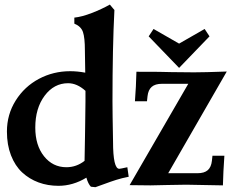

<svg xmlns="http://www.w3.org/2000/svg" viewBox="-20 -797 996 826"><path d="M231.4 2.4Q185.5 2.4 145.8 -12.2Q106 -26.9 75.4 -55.2Q44.9 -83.5 27.3 -128.7Q9.8 -173.8 9.8 -231Q9.8 -304.7 47.6 -364.7Q85.4 -424.8 147.5 -457.8Q209.5 -490.7 281.7 -490.7Q313 -490.7 346.7 -484.4Q345.7 -541.5 345.2 -580.6Q345.2 -634.8 336.9 -659.2Q328.6 -683.6 299.8 -695.3V-721.2Q332.5 -724.6 375.2 -741.2Q418 -757.8 452.6 -777.3L472.2 -753.9Q463.9 -593.8 463.9 -361.3Q463.9 -314.5 466.3 -188.5Q466.3 -70.8 493.2 -70.8Q497.6 -70.8 527.8 -77.6L533.7 -36.6Q503.9 -30.8 480 -23.2Q456.1 -15.6 430.7 -6.1Q405.3 3.4 390.6 8.3L371.1 6.3Q359.4 -5.4 351.6 -32.7Q293.9 2.4 231.4 2.4ZM347.7 -361.3V-406.2Q311.5 -439 272.9 -439Q212.4 -439 172.1 -385.3Q131.8 -331.5 131.8 -248Q131.8 -171.9 169.4 -124.8Q207 -77.6 265.6 -77.6Q308.6 -77.6 343.8 -105V-106L345.7 -211.4Q345.7 -226.6 346.7 -282Q347.7 -337.4 347.7 -361.3ZM537.6 -0.5 790 -436.5H676.8Q647.5 -436.5 632.6 -423.3Q617.7 -410.2 614.7 -383.3L612.3 -361.3H560.5Q565.4 -423.8 566.9 -488.3Q684.1 -488.3 716.3 -486.8H715.8Q757.8 -485.8 814.5 -485.8Q858.9 -485.8 955.6 -489.3L703.6 -51.8H829.6Q858.9 -51.8 873.8 -64.9Q888.7 -78.1 891.6 -105L894 -127H945.3Q940.4 -58.1 939 0.5Q812 -2.4 781.2 -2.4Q757.8 -2.4 696.5 -1Q635.3 0.5 627.4 0.5Q587.4 0.5 537.6 -0.5ZM750.5 -504.9 619.6 -640.6 640.6 -672.4 750.5 -609.4Q819.8 -648.4 860.4 -672.4L881.3 -640.6Z"/></svg>

Font: Flanker
Style: Bold
Weight: 700
Designer: Flanker
Foundry: Flanker
Version: Version 2.021